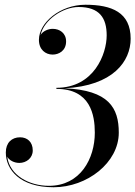

<svg xmlns="http://www.w3.org/2000/svg" viewBox="-20 -779 570 809"><path d="M480.5 -220C480.5 -324.5 438.5 -399 252.5 -407C457 -417.5 530.5 -521 530.5 -616C530.5 -726.5 451.5 -759 340 -759C233.5 -759 144 -683.5 144 -611C144 -570 171.5 -549 202 -549C227 -549 258.5 -564.5 258.5 -604.5C258.5 -639.5 231.5 -657.5 202 -657.5C183.5 -657.5 161.5 -648.5 151 -632C166 -697 246.5 -749.5 311 -749.5C399.5 -749.5 429.5 -703 429.5 -630C429.5 -552 376.5 -409 217.5 -409V-404.5C361.5 -404.5 379.5 -294 379.5 -220C379.5 -111 319 4 186 4C104 4 21 -39.5 10.5 -118.5C19.5 -103 40 -92.5 61.5 -92.5C91 -92.5 118 -113 118 -145C118 -181 95 -200.5 64.5 -200.5C29.5 -200.5 4.5 -177.5 4.5 -136.5C4.5 -64 64 10 206 10C347 10 480.5 -93.5 480.5 -220Z"/></svg>

Font: Bodoni* 36pt
Style: Italic
Weight: 400
Italic angle: -13°
Version: Version 2.3